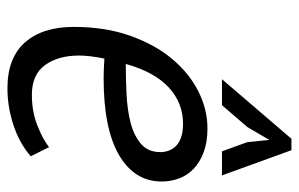

<svg xmlns="http://www.w3.org/2000/svg" viewBox="-160 -612 784 503"><g transform="rotate(90 231.5 -360.0)"><path d="M389 -49Q354 -19 306.5 -3.5Q259 12 211 12Q131 12 90.5 -34Q50 -80 50 -162Q50 -244 73 -309Q96 -374 133.5 -419Q171 -464 218.5 -488Q266 -512 316 -512Q352 -512 378.5 -502Q405 -492 422 -475.5Q439 -459 447 -437.5Q455 -416 455 -392Q455 -321 386 -280.5Q317 -240 185 -240Q173 -240 160 -240.5Q147 -241 133 -242Q129 -223 127 -206Q125 -189 125 -176Q125 -121 150 -86.5Q175 -52 228 -52Q272 -52 308.5 -66.5Q345 -81 365 -97ZM304 -448Q249 -448 208.5 -410.5Q168 -373 147 -298Q185 -298 226 -300Q267 -302 300.5 -310.5Q334 -319 356 -337.5Q378 -356 378 -389Q378 -399 374.5 -409.5Q371 -420 363 -428.5Q355 -437 340.5 -442.5Q326 -448 304 -448ZM343 -732H373L439 -550H376L352 -616L346 -674L312 -616L255 -550H187Z"/></g></svg>

Font: PT Sans
Style: Italic
Weight: 400
Italic angle: -12°
Designer: A.Korolkova, O.Umpeleva, V.Yefimov
Foundry: ParaType Ltd
Version: Version 2.003W OFL